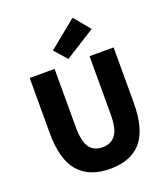

<svg xmlns="http://www.w3.org/2000/svg" viewBox="-181 -1152 1124 1290"><g transform="rotate(-20 381.5 -506.5)"><path d="M384 14Q235 14 158.5 -74Q82 -162 82 -350V-745H260V-331Q260 -225 291.5 -182.5Q323 -140 384 -140Q445 -140 477.5 -182.5Q510 -225 510 -331V-745H682V-350Q682 -162 607.5 -74Q533 14 384 14ZM370 -776 292 -865 491 -1027 586 -912Z"/></g></svg>

Font: Source Han Sans CN Heavy
Style: Regular
Weight: 900
Designer: Ryoko NISHIZUKA 西塚涼子 (kana, bopomofo & ideographs); Paul D. Hunt (Latin, Greek & Cyrillic); Sandoll Communications 산돌커뮤니
Foundry: Adobe
Version: Version 2.000;hotconv 1.0.107;makeotfexe 2.5.65593